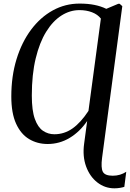

<svg xmlns="http://www.w3.org/2000/svg" viewBox="-20 -772 706 1044"><path d="M602 252Q550.5 252 509.5 220.2Q468.5 188.5 448.2 133.2Q428 78 437.5 9L454 -114Q414 -55.5 358.8 -22.2Q303.5 11 239 11Q183 11 138.2 -15.8Q93.5 -42.5 67.5 -99.5Q41.5 -156.5 41.5 -247.5Q41.5 -358 70 -450.5Q98.5 -543 149.2 -610.8Q200 -678.5 267.2 -715.5Q334.5 -752.5 412.5 -752.5Q458.5 -752.5 494 -745.2Q529.5 -738 558 -724L623.5 -751.5H630.5L645 -738.5L535 86.5Q528 140.5 539.2 162Q550.5 183.5 593 183.5Q614 183.5 632.2 178Q650.5 172.5 666.5 162L656 244Q647 247 632.5 249.5Q618 252 602 252ZM275.5 -42Q329.5 -42 374.2 -73.5Q419 -105 461 -169L528.5 -671Q511 -693.5 480.5 -705.2Q450 -717 412 -717Q360.5 -717 314 -687.5Q267.5 -658 231.2 -599.5Q195 -541 174 -454Q153 -367 153 -252Q153 -171 169.5 -125.2Q186 -79.5 213.8 -60.8Q241.5 -42 275.5 -42Z"/></svg>

Font: Merriweather 96pt
Style: Italic
Weight: 400
Italic angle: -7.8°
Version: Version 2.101